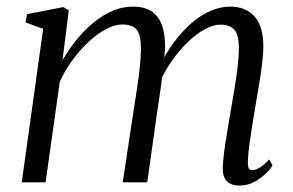

<svg xmlns="http://www.w3.org/2000/svg" viewBox="-20 -566 911 596"><path d="M193.5 -534 174 -379Q194.5 -414.5 219.5 -444.8Q244.5 -475 272.8 -497.8Q301 -520.5 331.2 -533Q361.5 -545.5 392.5 -545.5Q426.5 -545.5 448.5 -532Q470.5 -518.5 481.5 -490.8Q492.5 -463 492.5 -420Q492.5 -414 491.5 -403.8Q490.5 -393.5 489 -380.2Q487.5 -367 485 -351.5L474 -357.5Q493.5 -398.5 518.8 -433Q544 -467.5 572.8 -492.8Q601.5 -518 632.5 -531.8Q663.5 -545.5 694.5 -545.5Q742.5 -545.5 770 -515.2Q797.5 -485 797.5 -419Q797.5 -399.5 793.8 -369.5Q790 -339.5 784.5 -305.2Q779 -271 773 -238Q768 -208 763 -176.8Q758 -145.5 754.2 -117.8Q750.5 -90 749.5 -69.5Q748.5 -54 751.2 -46Q754 -38 762.5 -38Q774 -38 786.5 -45.8Q799 -53.5 815.5 -71L826 -52.5Q819 -41 804.2 -26.5Q789.5 -12 768.8 -1Q748 10 723 10Q706.5 10 694.8 4.2Q683 -1.5 677 -14Q671 -26.5 671.5 -46.5Q672 -65.5 676 -95.8Q680 -126 686 -160.8Q692 -195.5 697.5 -229.5Q703 -260.5 708.5 -294Q714 -327.5 717.8 -359.2Q721.5 -391 721.5 -415Q721.5 -457 707.8 -473.2Q694 -489.5 663.5 -489.5Q642 -489.5 615.8 -475.2Q589.5 -461 562.2 -434.8Q535 -408.5 510.2 -372.2Q485.5 -336 467.5 -292.5L485 -345.5Q483.5 -326.5 480.5 -304.5Q477.5 -282.5 474.2 -260.5Q471 -238.5 468 -219.5L437 0H361L395.5 -228Q400.5 -259.5 405.8 -294Q411 -328.5 414.2 -360.2Q417.5 -392 417.5 -415Q417.5 -457 404.5 -473.5Q391.5 -490 359 -490Q336.5 -490 309.8 -476Q283 -462 256.2 -437.2Q229.5 -412.5 205.8 -380.5Q182 -348.5 165.5 -312L121.5 0H47.5L114 -476.5L59 -496.5L64 -522L176.5 -544Z"/></svg>

Font: Merriweather 72pt Light
Style: Italic
Weight: 300
Italic angle: -7.8°
Version: Version 2.101